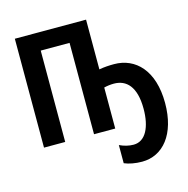

<svg xmlns="http://www.w3.org/2000/svg" viewBox="-133 -842 1190 1216"><g transform="rotate(-15 462.0 -233.5)"><path d="M539 -714H72V0H211V-599H400V0H539V-269C559 -274 582 -277 604 -277C685 -277 745 -221 745 -75C745 43 705 129 626 129C594 129 564 121 534 107V226C564 239 606 247 650 247C787 247 886 130 886 -75C886 -289 777 -396 637 -396C605 -396 571 -394 539 -388Z"/></g></svg>

Font: Noto Sans Display SemiCondensed
Style: Bold
Weight: 700
Width: 4
Designer: Monotype Design Team
Foundry: Monotype Imaging Inc.
Version: Version 1.900